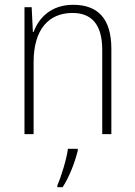

<svg xmlns="http://www.w3.org/2000/svg" viewBox="-20 -559 562 800"><path d="M285 -539C193 -539 142 -485 120 -426H117L112 -529H82V0H120V-300C120 -438 184 -505 282 -505C361 -505 406 -458 406 -351V0H444V-356C444 -482 387 -539 285 -539ZM304 69V61H263C258 103 234 180 219 213V221H241C270 176 292 117 304 69Z"/></svg>

Font: Noto Sans Thai SemCond ExtLt
Style: Regular
Weight: 200
Width: 4
Designer: Monotype Design Team
Foundry: Monotype Imaging Inc.
Version: Version 2.002